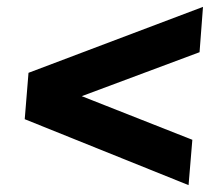

<svg xmlns="http://www.w3.org/2000/svg" viewBox="-20 -570 640 559"><path d="M561 -418 218 -290 540 -163 529 -31 52 -223 63 -358 571 -550Z"/></svg>

Font: Muli Black
Style: Italic
Weight: 900
Italic angle: -4.541°
Designer: Vernon Adams
Foundry: Vernon Adams
Version: Version 2.001